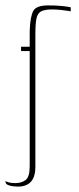

<svg xmlns="http://www.w3.org/2000/svg" viewBox="-22 -525 291 711"><path d="M88 -336H56V-352H88V-411Q90 -465 101.5 -485Q113 -505 156 -505Q180 -505 198.5 -503.5Q217 -502 228.5 -500Q240 -498 240 -498V-483Q240 -483 228.5 -485Q217 -487 201 -488.5Q185 -490 170 -490Q144 -490 130.5 -483Q117 -476 113 -456.5Q109 -437 109 -399V92Q109 107 106.5 119Q104 131 98.5 140Q93 149 85.5 154.5Q78 160 68 163Q58 166 45 166Q40 166 28.5 165Q17 164 7.5 160Q-2 156 -2 146Q3 148 11 150.5Q19 153 35 153Q58 153 73 141.5Q88 130 88 91Z"/></svg>

Font: Genos Thin
Style: Regular
Weight: 100
Designer: Robert E. Leuschke
Foundry: Robert E. Leuschke
Version: Version 1.010